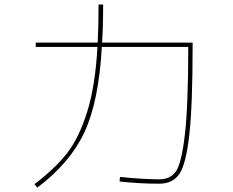

<svg xmlns="http://www.w3.org/2000/svg" viewBox="-20 -820 1040 857"><path d="M419.9 -799.8H440.4Q440.4 -699.2 435.5 -629.9H839.8V-620.1Q839.8 -352.5 825.2 -220.2Q810.5 -87.9 780.8 -43.9Q751 0 690.4 0Q606.4 0 513.7 -9.8L515.6 -30.3Q607.4 -20.5 690.4 -19.5Q740.2 -19.5 765.1 -54.7Q790 -89.8 805.2 -219.2Q820.3 -348.6 820.3 -610.4H434.6Q420.9 -367.2 356.9 -230Q293 -92.8 146.5 17.6L133.8 2Q225.6 -67.4 279.3 -136.2Q333 -205.1 369.1 -320.8Q405.3 -436.5 415 -610.4H139.6V-629.9H416Q419.9 -699.2 419.9 -799.8Z"/></svg>

Font: Mgen+ 1m thin
Style: Regular
Weight: 100
Designer: [Source Han Sans]
Ryoko NISHIZUKA  (kana & ideographs); Paul D. Hunt (Latin, Greek & Cyrillic); Wenlong ZHANG  (bopomofo
Version: Version 1.059.20150602